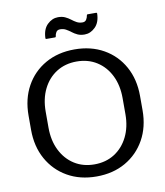

<svg xmlns="http://www.w3.org/2000/svg" viewBox="-98 -995 942 1094"><g transform="rotate(-10 372.5 -448.0)"><path d="M50 -309V-391.5Q50 -488 90.8 -561.5Q131.5 -635 204.2 -676.2Q277 -717.5 372.5 -717.5Q468 -717.5 540.8 -676.2Q613.5 -635 654.2 -561.5Q695 -488 695 -391.5V-309Q695 -212.5 654 -139Q613 -65.5 540.5 -24Q468 17.5 372.5 17.5Q277 17.5 204.5 -24Q132 -65.5 91 -139Q50 -212.5 50 -309ZM150 -304Q150 -229.5 178.2 -172.8Q206.5 -116 256.5 -84.2Q306.5 -52.5 372.5 -52.5Q438.5 -52.5 488.5 -84.2Q538.5 -116 566.8 -172.8Q595 -229.5 595 -304V-396.5Q595 -471 567 -527.5Q539 -584 488.8 -615.8Q438.5 -647.5 372.5 -647.5Q306.5 -647.5 256.2 -615.8Q206 -584 178 -527.5Q150 -471 150 -396.5ZM312 -844.5Q296 -844.5 289 -832.8Q282 -821 281 -808.5Q280.5 -804 276 -804H226Q221 -804 221 -808.5Q222.5 -860.5 250.2 -887.5Q278 -914.5 312 -914.5Q336 -914.5 353 -906.5Q370 -898.5 383.8 -887.8Q397.5 -877 412 -869Q426.5 -861 445.5 -861Q461 -861 468 -872.8Q475 -884.5 476.5 -896.5Q477 -901.5 481.5 -901.5H531Q536 -901.5 536 -896.5Q534.5 -845 507 -818Q479.5 -791 445.5 -791Q421.5 -791 404.5 -799Q387.5 -807 373.8 -817.8Q360 -828.5 345.5 -836.5Q331 -844.5 312 -844.5Z"/></g></svg>

Font: MFEK Sans
Style: Regular
Weight: 400
Designer: Owen Earl
Foundry: indestructible type*
Version: Version 0.001; ttfautohint (v1.8.4.7-5d5b)